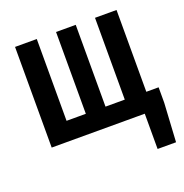

<svg xmlns="http://www.w3.org/2000/svg" viewBox="-121 -599 843 880"><g transform="rotate(-20 300.5 -159.5)"><path d="M46 0V-491H152V-92H246V-491H342V-92H436V-491H541V0ZM500 172V0H466V-92H601V-17L590 172Z"/></g></svg>

Font: Source Code Pro SemiBold
Style: Regular
Weight: 600
Monospace: yes
Designer: Paul D. Hunt, Teo Tuominen
Foundry: Adobe Systems Incorporated
Version: Version 1.018;hotconv 1.0.116;makeotfexe 2.5.65601